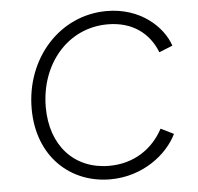

<svg xmlns="http://www.w3.org/2000/svg" viewBox="-54 -812 907 879"><g transform="rotate(-5 400.0 -372.5)"><path d="M418 12C569 12 683 -80 726 -170L667 -199C619 -109 532 -50 418 -50C259 -50 152 -165 152 -342C152 -539 282 -696 467 -696C580 -696 657 -638 692 -548L754 -573C724 -662 622 -757 468 -757C251 -757 87 -572 87 -341C87 -121 235 12 418 12Z"/></g></svg>

Font: Mluvka Light
Style: Italic
Weight: 300
Italic angle: -8°
Designer: Modified by Jiří Krblich, Original typeface by Gumpita Rahayu
Foundry: Gumpita Rahayu & Jiří Krblich
Version: Version 2.000;Glyphs 3.1.1 (3134)